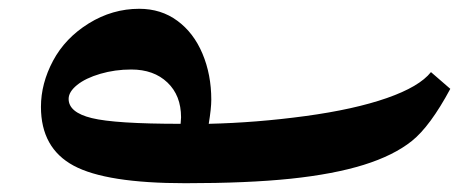

<svg xmlns="http://www.w3.org/2000/svg" viewBox="-20 -397 1045 437"><path d="M460.9 -169.9Q460.9 -150.4 455.1 -115.2Q563.5 -117.7 674.8 -132.8Q786.1 -147.9 860.4 -173.8Q934.6 -199.7 960.9 -232.9L1004.9 -194.8Q959 -109.4 917.5 -76.2Q876 -43 807.6 -21.7Q739.3 -0.5 641.4 9.8Q543.5 20 401.9 20Q221.7 20 147.5 -20Q73.2 -60.1 73.2 -153.8Q73.2 -207 100.8 -258.8Q128.4 -310.5 182.1 -343.8Q235.8 -377 296.9 -377Q346.7 -377 383.8 -349.6Q420.9 -322.3 440.9 -274.7Q460.9 -227.1 460.9 -169.9ZM136.2 -171.9Q136.2 -141.1 189 -128.2Q241.7 -115.2 391.1 -115.2L392.1 -129.9Q392.1 -179.7 361.1 -209.2Q330.1 -238.8 278.8 -238.8Q241.7 -238.8 208.3 -229Q174.8 -219.2 155.5 -203.6Q136.2 -188 136.2 -171.9Z"/></svg>

Font: Sahl Naskh
Style: Bold
Weight: 700
Designer: Pascal Zoghbi
Version: Version 1.001